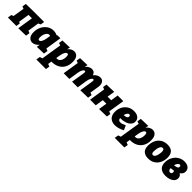

<svg xmlns="http://www.w3.org/2000/svg" viewBox="508 -2472 4619 4619"><g transform="rotate(45 2817.0 -163.0)"><path d="M676 -540 660 -440 601 -414 556 -125 617 -100 601 0 343 6 406 -395H290L247 -119L287 -100L272 0H-16L-1 -100L55 -122L101 -413L42 -436L58 -536L314 -540Z M1230 -540 1165 -128 1227 -103 1210 0 974 7 990 -78Q954 -34 909.5 -9.5Q865 15 821 15Q755 15 712 -36.5Q669 -88 669 -191Q669 -291 711 -374.5Q753 -458 826 -507Q899 -556 987 -556Q1053 -556 1115 -527L1127 -539ZM1000 -303 1016 -403Q1001 -411 983 -411Q950 -411 923 -382.5Q896 -354 880.5 -308.5Q865 -263 865 -214Q865 -140 903 -140Q935 -140 961.5 -184.5Q988 -229 1000 -303Z M1473 10 1459 105 1524 130 1508 230H1182L1198 130L1266 107L1349 -415L1286 -436L1302 -536L1550 -544L1531 -467Q1564 -509 1607 -532Q1650 -555 1694 -555Q1759 -555 1801.5 -504Q1844 -453 1844 -344Q1844 -233 1797.5 -152Q1751 -71 1667 -29Q1583 13 1473 10ZM1513 -239 1496 -135Q1509 -132 1521 -132Q1579 -132 1613.5 -186.5Q1648 -241 1648 -323Q1648 -364 1638.5 -383Q1629 -402 1610 -402Q1578 -402 1551.5 -357Q1525 -312 1513 -239Z M2666 -126 2728 -103 2712 0 2453 6 2504 -315Q2510 -355 2510 -370Q2510 -403 2487 -403Q2460 -403 2434.5 -361.5Q2409 -320 2398 -246L2360 0H2167L2218 -315Q2224 -355 2224 -370Q2224 -403 2201 -403Q2174 -403 2148.5 -361.5Q2123 -320 2112 -246L2074 0H1881L1946 -413L1886 -436L1902 -536L2148 -544L2129 -468Q2164 -511 2207.5 -533Q2251 -555 2293 -555Q2339 -555 2369.5 -530Q2400 -505 2411 -462Q2447 -508 2491 -531.5Q2535 -555 2579 -555Q2639 -555 2672.5 -513.5Q2706 -472 2706 -405Q2706 -385 2703 -362Z M3178 -540H3370L3304 -125L3368 -100L3353 0L3091 6L3125 -208H3004L2972 0H2780L2844 -414L2786 -436L2802 -536L3057 -544L3026 -349H3148Z M3617 -198H3602Q3612 -126 3678 -126Q3731 -126 3823 -171L3875 -54Q3813 -20 3751 -2.5Q3689 15 3633 15Q3531 15 3469 -44Q3407 -103 3407 -218Q3407 -307 3444.5 -384Q3482 -461 3554 -508Q3626 -555 3724 -555Q3817 -555 3871 -512.5Q3925 -470 3925 -398Q3925 -334 3882.5 -289Q3840 -244 3769.5 -221Q3699 -198 3617 -198ZM3613 -310H3624Q3669 -310 3701 -327.5Q3733 -345 3733 -378Q3733 -396 3723.5 -407.5Q3714 -419 3697 -419Q3669 -419 3647 -388Q3625 -357 3613 -310Z M4140 10 4126 105 4191 130 4175 230H3849L3865 130L3933 107L4016 -415L3953 -436L3969 -536L4217 -544L4198 -467Q4231 -509 4274 -532Q4317 -555 4361 -555Q4426 -555 4468.5 -504Q4511 -453 4511 -344Q4511 -233 4464.5 -152Q4418 -71 4334 -29Q4250 13 4140 10ZM4180 -239 4163 -135Q4176 -132 4188 -132Q4246 -132 4280.5 -186.5Q4315 -241 4315 -323Q4315 -364 4305.5 -383Q4296 -402 4277 -402Q4245 -402 4218.5 -357Q4192 -312 4180 -239Z M5085 -331Q5085 -241 5050 -162Q5015 -83 4942.5 -34Q4870 15 4764 15Q4661 15 4603 -38Q4545 -91 4545 -207Q4545 -297 4580 -376.5Q4615 -456 4687 -505.5Q4759 -555 4865 -555Q5085 -555 5085 -331ZM4741 -205Q4741 -166 4751.5 -145.5Q4762 -125 4789 -125Q4826 -125 4848.5 -162.5Q4871 -200 4880 -248.5Q4889 -297 4889 -336Q4889 -374 4877.5 -394.5Q4866 -415 4839 -415Q4801 -415 4779 -378Q4757 -341 4749 -292.5Q4741 -244 4741 -205Z M5619 -163Q5619 -106 5582 -65.5Q5545 -25 5484.5 -5Q5424 15 5354 15Q5243 15 5180 -39Q5117 -93 5117 -208Q5117 -302 5159 -382Q5201 -462 5275 -509Q5349 -556 5440 -556Q5527 -556 5579 -514.5Q5631 -473 5631 -404Q5631 -323 5554 -273Q5619 -234 5619 -163ZM5322 -312Q5387 -317 5416.5 -333Q5446 -349 5446 -382Q5446 -401 5437.5 -412Q5429 -423 5412 -423Q5385 -423 5360 -392Q5335 -361 5322 -312ZM5429 -180Q5429 -210 5411 -219Q5364 -209 5313 -205Q5317 -160 5334.5 -140Q5352 -120 5377 -120Q5400 -120 5414.5 -135.5Q5429 -151 5429 -180Z"/></g></svg>

Font: Bitter Pro Black
Style: Italic
Weight: 900
Italic angle: -9°
Designer: Sol Matas, and Bitter project Authors
Foundry: Sol Matas
Version: Version 1.010